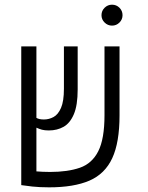

<svg xmlns="http://www.w3.org/2000/svg" viewBox="-20 -782 626 811"><path d="M187.5 9.3Q147.5 9.3 116.2 5.9Q85 2.4 70.3 0H69.8V-585.9H133.8V-284.2Q145 -277.3 165.5 -277.3Q187 -277.3 206.3 -287.8Q225.6 -298.3 237.8 -326.4Q250 -354.5 250 -407.2V-585.9H308.1V-404.3Q308.1 -337.4 292 -299.6Q275.9 -261.7 248.5 -246.3Q221.2 -231 186.5 -231Q168.9 -231 157.2 -234.1Q145.5 -237.3 133.8 -242.7V-58.1Q145.5 -57.1 160.2 -56.4Q174.8 -55.7 191.4 -55.7Q266.1 -55.7 317.4 -73.5Q368.7 -91.3 395 -143.1Q421.4 -194.8 421.4 -295.9V-585.9H484.9V-294.9Q484.9 -180.2 454.1 -113.8Q423.3 -47.4 357.7 -19Q292 9.3 187.5 9.3ZM453.1 -673.8Q435.1 -673.8 421.9 -686.8Q408.7 -699.7 408.7 -717.8Q408.7 -736.3 421.9 -749.3Q435.1 -762.2 453.1 -762.2Q471.7 -762.2 484.6 -749.3Q497.6 -736.3 497.6 -717.8Q497.6 -699.7 484.6 -686.8Q471.7 -673.8 453.1 -673.8Z"/></svg>

Font: CaskaydiaMono NF Light
Style: Regular
Weight: 300
Designer: Aaron Bell
Foundry: Saja Typeworks
Version: Version 2111.001; ttfautohint (v1.8.4);Nerd Fonts 3.1.1